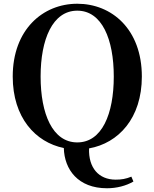

<svg xmlns="http://www.w3.org/2000/svg" viewBox="-20 -779 825 1026"><path d="M393 -18C261 -18 197 -170 197 -370C197 -569 261 -722 393 -722C525 -722 588 -569 588 -370C588 -170 525 -18 393 -18ZM552 227C603 227 654 214 693 191L682 165C653 177 629 181 598 181C508 181 452 118 456 14C613 -14 738 -147 738 -370C738 -623 577 -759 393 -759C209 -759 48 -621 48 -370C48 -151 169 -19 321 12C324 127 397 227 552 227Z"/></svg>

Font: Noto Serif CJK KR
Style: Bold
Weight: 700
Designer: Ryoko NISHIZUKA 西塚涼子 (kana & ideographs); Frank Grießhammer (Latin, Greek & Cyrillic); Wenlong ZHANG 张文龙 (bopomofo); San
Foundry: Adobe
Version: Version 2.001;hotconv 1.1.0;makeotfexe 2.6.0